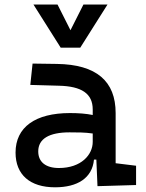

<svg xmlns="http://www.w3.org/2000/svg" viewBox="-20 -796 626 826"><path d="M399.4 4.9 565.4 0V-83L477.5 -93.8V-309.6C477.5 -446.3 395.5 -518.6 224.6 -521L120.1 -522.5L110.4 -430.7L234.4 -427.2C330.1 -424.8 378.9 -394 378.9 -325.2V-301.3C350.6 -307.1 318.4 -309.6 281.2 -309.6C131.8 -309.6 46.9 -249 46.9 -139.6C46.9 -44.4 108.9 9.8 216.8 9.8C313 9.8 377 -29.8 384.3 -109.4H394.5ZM241.2 -590.8H325.2L442.4 -776.4H338.9L283.2 -666L227.5 -776.4H124ZM378.9 -221.7V-185.5C378.9 -130.9 330.1 -73.2 233.4 -73.2C176.8 -73.2 144.5 -99.1 144.5 -144.5C144.5 -198.7 190.9 -226.6 279.3 -226.6C313 -226.6 345.7 -226.6 378.9 -221.7Z"/></svg>

Font: Cascadia Mono NF
Style: Regular
Weight: 400
Monospace: yes
Designer: Aaron Bell
Foundry: Saja Typeworks
Version: Version 2404.023